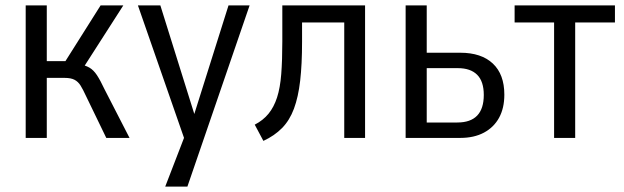

<svg xmlns="http://www.w3.org/2000/svg" viewBox="-20 -510 2308 710"><path d="M75 0V-490H153V-284H222L352 -490H436L284 -253L268 -274Q295 -269 310.5 -260Q326 -251 338.5 -232Q351 -213 367 -179L459 0H373L298 -155Q287 -179 278 -193.5Q269 -208 255.5 -215Q242 -222 219 -222H153V0Z M591 180 672 -30V33L490 -490H573L704 -71H693L825 -490H903L673 180Z M954 11 922 -49Q953 -65 973 -89.5Q993 -114 1004.5 -149.5Q1016 -185 1020 -236Q1024 -287 1024 -357V-490H1330V0H1253V-427H1097V-355Q1097 -272 1090 -211.5Q1083 -151 1067 -108Q1051 -65 1023 -36.5Q995 -8 954 11Z M1480 0V-490H1558V-315H1682Q1760 -315 1802.5 -275Q1845 -235 1845 -160Q1845 -110 1825.5 -74.5Q1806 -39 1769.5 -19.5Q1733 0 1682 0ZM1558 -57H1671Q1720 -57 1744.5 -82.5Q1769 -108 1769 -159Q1769 -209 1744.5 -233.5Q1720 -258 1673 -258H1558Z M2029 0V-427H1883V-490H2254V-427H2107V0Z"/></svg>

Font: Nunito Sans 10pt Condensed
Style: Regular
Weight: 400
Width: 3
Designer: Vernon Adams
Foundry: Vernon Adams
Version: Version 3.101;gftools[0.9.27]